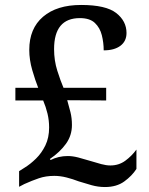

<svg xmlns="http://www.w3.org/2000/svg" viewBox="-20 -744 599 774"><path d="M403 10Q376 10 349 2.5Q322 -5 297 -13Q274 -22 248.5 -28.5Q223 -35 199 -35Q165 -35 137 -25.5Q109 -16 78 -2L57 9V-54L79 -68Q102 -82 125 -104.5Q148 -127 163 -158Q178 -189 178 -230Q178 -259 171.5 -286Q165 -313 154 -339H42V-390H134Q122 -420 110 -461.5Q98 -503 98 -543Q98 -629 153.5 -676.5Q209 -724 307 -724Q407 -724 448.5 -691.5Q490 -659 490 -611Q490 -578 465.5 -559.5Q441 -541 398 -541Q398 -572 390.5 -602Q383 -632 362.5 -651.5Q342 -671 302 -671Q198 -671 198 -546Q198 -500 211 -459Q224 -418 236 -390H408V-339L251 -340Q258 -316 264 -292Q270 -268 270 -240Q270 -198 246 -164.5Q222 -131 181 -103L184 -99Q216 -115 253 -115Q273 -115 296 -109Q319 -103 345 -95Q368 -88 388 -82.5Q408 -77 425 -77Q459 -77 485 -96Q511 -115 530 -141V-63Q512 -35 481 -12.5Q450 10 403 10Z"/></svg>

Font: Noto Serif Hentaigana Medium
Style: Regular
Weight: 500
Designer: Kazuhiro Yamada
Foundry: nipponia
Version: Version 1.000; ttfautohint (v1.8.4.7-5d5b)